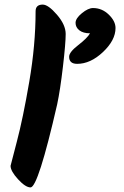

<svg xmlns="http://www.w3.org/2000/svg" viewBox="-20 -828 541 836"><path d="M229 -374Q146 -12 113 -12Q91 -12 58.5 -47.5Q26 -83 26 -106Q26 -108 53 -210Q80 -312 107.5 -472.5Q135 -633 135 -779Q135 -808 166 -808Q190 -808 228 -764Q266 -720 266 -680Q266 -640 254 -537.5Q242 -435 229 -374ZM483 -706Q483 -653 428.5 -601.5Q374 -550 316 -550Q281 -550 281 -581Q281 -601 320.5 -631.5Q360 -662 372 -683Q342 -683 325.5 -696Q309 -709 309 -728.5Q309 -748 336.5 -770.5Q364 -793 385 -793Q424 -793 453.5 -764.5Q483 -736 483 -706Z"/></svg>

Font: Kalam
Style: Bold
Weight: 700
Version: Version 2.001;PS 1.0;hotconv 1.0.79;makeotf.lib2.5.61930; tt